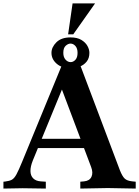

<svg xmlns="http://www.w3.org/2000/svg" viewBox="-40 -1096 811 1119"><path d="M-20 3V-37L-10 -38Q15 -41 29 -48.5Q43 -56 56 -80Q69 -104 89 -153L318 -710H430L659 -103Q673 -68 687 -55Q701 -42 731 -39L751 -37V3L588 0L428 3V-37L450 -39Q482 -42 493 -65.5Q504 -89 491 -123L298 -635H346L151 -160Q137 -125 137.5 -98.5Q138 -72 153.5 -56.5Q169 -41 197 -39L227 -37V3L92 1ZM168 -233 181 -287H479L491 -233ZM372.5 -698Q321 -698 290.5 -724.5Q260 -750.9 260 -788Q260 -821 288.7 -849.5Q317.4 -878 370.9 -878Q410 -878 434 -863.5Q458 -849 469.5 -828.4Q481 -807.8 481 -787.7Q481 -757 465 -737Q449 -717 423.9 -707.5Q398.9 -698 372.5 -698ZM371.7 -734Q387 -734 399.5 -747.5Q412 -761 412 -788Q412 -814 399.5 -828Q387 -842 370.9 -842Q357.2 -842 343.1 -829.5Q329 -817 329 -788Q329 -763 341.9 -748.5Q354.8 -734 371.7 -734ZM357 -896 383 -1076H514L387 -896Z"/></svg>

Font: Baskervville SC
Style: Regular
Weight: 400
Designer: Alexis Faudot, Rémi Forte, Morgane Pierson, Rafael Ribas, Tanguy Vanlaeys, Rosalie Wagner, Thomas Huot-Marchand
Foundry: ANRT
Version: Version 1.100